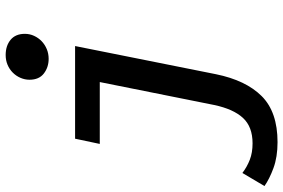

<svg xmlns="http://www.w3.org/2000/svg" viewBox="-198 -592 976 661"><g transform="rotate(-90 289.5 -262.0)"><path d="M130 206Q79 206 41 192Q3 178 -21 161L24 85Q45 101 69.5 110.5Q94 120 126 120Q183 120 213.5 87Q244 54 258 -12L337 -406H124L142 -491H461L364 -6Q343 97 288.5 151.5Q234 206 130 206ZM417 -582Q388 -582 366.5 -598.5Q345 -615 345 -648Q345 -664 351.5 -679Q358 -694 369.5 -705.5Q381 -717 396.5 -723.5Q412 -730 430 -730Q462 -730 482.5 -713Q503 -696 503 -664Q503 -647 496 -632Q489 -617 477.5 -606Q466 -595 450.5 -588.5Q435 -582 417 -582Z"/></g></svg>

Font: Source Code Pro Semibold
Style: Italic
Weight: 600
Italic angle: -11°
Monospace: yes
Designer: Paul D. Hunt, Teo Tuominen
Foundry: Adobe Systems Incorporated
Version: Version 1.050;PS 1.000;hotconv 16.6.51;makeotf.lib2.5.65220